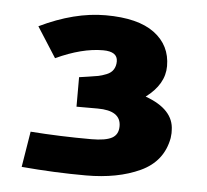

<svg xmlns="http://www.w3.org/2000/svg" viewBox="-40 -812 565 525"><g transform="rotate(5 242.5 -549.5)"><path d="M37 -337 53 -435Q134 -429 220 -429Q259 -429 276.5 -438.5Q294 -448 294 -471Q294 -514 230 -514H172V-595Q178 -596 196 -598.5Q214 -601 224 -603Q234 -605 246.5 -610Q259 -615 265 -624.5Q271 -634 271 -647Q271 -674 231 -674Q173 -674 102 -641L49 -724Q144 -770 230 -770Q319 -770 364 -736.5Q409 -703 409 -646Q409 -596 358 -558Q436 -530 437 -473Q438 -467 436 -451Q424 -386 362.5 -357.5Q301 -329 214 -329Q128 -329 37 -337Z"/></g></svg>

Font: Coval
Style: ExtraBold
Weight: 800
Foundry: Context Ltd
Version: Version 001.000